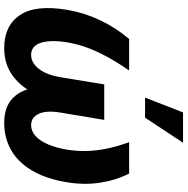

<svg xmlns="http://www.w3.org/2000/svg" viewBox="-10 -816 835 854"><g transform="rotate(90 407.0 -388.5)"><path d="M152.8 -545.9H293Q255.9 -492.2 230.5 -445.1Q205.1 -397.9 189.9 -355.2Q174.8 -312.5 168 -271.5Q155.8 -196.3 169.9 -153.1Q184.1 -109.9 223.6 -109.9Q258.3 -109.9 285.4 -143.8Q312.5 -177.7 323.2 -242.2L355 -435.1H465.8L436 -256.8Q422.9 -176.3 390.9 -116.2Q358.9 -56.2 309.6 -23.2Q260.3 9.8 193.4 9.8Q93.3 9.8 46.4 -60.5Q-0.5 -130.9 23.4 -271Q36.1 -346.2 69.1 -416Q102.1 -485.8 152.8 -545.9ZM611.8 -545.9H751.5Q781.7 -485.8 792.2 -416Q802.7 -346.2 790.5 -271Q775.4 -177.7 738.8 -115.2Q702.1 -52.7 647.9 -21.5Q593.8 9.8 526.4 9.8Q460 9.8 421.6 -23.2Q383.3 -56.2 371.6 -116.2Q359.9 -176.3 373 -256.8L402.3 -435.1H512.7L480.5 -242.2Q469.7 -177.7 485.6 -143.8Q501.5 -109.9 536.1 -109.9Q562.5 -109.9 584.2 -129.4Q606 -148.9 621.6 -185.1Q637.2 -221.2 645.5 -271.5Q651.9 -312.5 651.1 -355.2Q650.4 -397.9 640.9 -445.1Q631.3 -492.2 611.8 -545.9ZM413.6 -616.7 479.5 -785.6H614.3L502.9 -616.7Z"/></g></svg>

Font: Inter Tight
Style: Bold Italic
Weight: 700
Italic angle: -9.39999°
Designer: Rasmus Andersson
Foundry: rsms
Version: Version 3.004